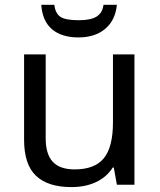

<svg xmlns="http://www.w3.org/2000/svg" viewBox="-20 -760 658 790"><path d="M168 -536.1V-190.9Q168 -126 197 -94.5Q226.1 -63 287.1 -63Q369.6 -63 407.2 -108.9Q444.8 -154.8 444.8 -256.8V-536.1H533.2V0H460.9L448.2 -70.8H443.8Q419.9 -32.2 376 -11.2Q332 9.8 273.9 9.8Q177.2 9.8 128.2 -36.6Q79.1 -83 79.1 -185.1V-536.1ZM302.7 -606Q233.9 -606 194.1 -639.6Q154.3 -673.3 149.9 -740.2H203.6Q207.5 -705.6 228 -691.2Q248.5 -676.8 304.7 -676.8Q354 -676.8 377.9 -692.1Q401.9 -707.5 405.8 -740.2H460.9Q454.6 -676.3 412.6 -641.1Q370.6 -606 302.7 -606Z"/></svg>

Font: Noto Sans Southeast Asian
Style: Regular
Weight: 400
Designer: Monotype Design Team
Foundry: Monotype Imaging Inc.
Version: Version 1.06 uh; ttfautohint (v1.4.1)